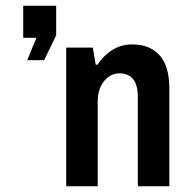

<svg xmlns="http://www.w3.org/2000/svg" viewBox="-20 -650 662 670"><path d="M134 -440H75L107 -518H61V-630H176V-527ZM571 -339V0H461V-309Q461 -354 444.5 -374Q428 -394 397 -394Q365 -394 343 -366.5Q321 -339 321 -297V0H211V-484H304L314 -424H320Q340 -455 371 -475Q402 -495 442 -495Q502 -495 536.5 -457.5Q571 -420 571 -339Z"/></svg>

Font: Pragati Narrow
Style: Bold
Weight: 700
Designer: Hector Gatti, Marcela Romero, Pablo Cosgaya and Nicolas Silva
Foundry: Omnibus-Type
Version: Version 1.010; ttfautohint (v1.3)